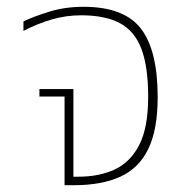

<svg xmlns="http://www.w3.org/2000/svg" viewBox="-20 -545 558 565"><path d="M170 0V-261H96V-283H196V-25H211Q271 -25 317 -46Q363 -67 389.5 -118Q416 -169 416 -260Q416 -349 396 -401.5Q376 -454 332.5 -477Q289 -500 219 -500Q174 -500 131.5 -487.5Q89 -475 49 -454V-482Q78 -496 124.5 -510.5Q171 -525 226 -525Q345 -525 394.5 -461Q444 -397 444 -259Q444 -164 416.5 -107Q389 -50 334 -25Q279 0 198 0Z"/></svg>

Font: Noto Sans Thai UI Thin
Style: Regular
Weight: 100
Designer: Monotype Design Team
Foundry: Monotype Imaging Inc.
Version: Version 2.000